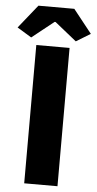

<svg xmlns="http://www.w3.org/2000/svg" viewBox="-85 -992 519 1029"><g transform="rotate(5 175.0 -477.5)"><path d="M86 0H265V-744H86ZM-22 -829 55 -782 173 -876H178L295 -782L372 -829L272 -955H79Z"/></g></svg>

Font: Noto Sans Korean Black
Style: Bold
Weight: 900
Designer: Ryoko NISHIZUKA (kana & ideographs); Paul D. Hunt (Latin, Greek & Cyrillic); Wenlong ZHANG (bopomofo); Sandoll Communica
Foundry: Adobe Systems Incorporated
Version: Version 1.000;PS 1;hotconv 1.0.78;makeotf.lib2.5.61930